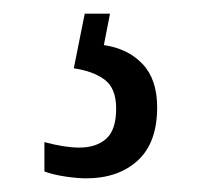

<svg xmlns="http://www.w3.org/2000/svg" viewBox="-20 -29 303 281"><path d="M106 232Q94 232 76.5 229.5Q59 227 45 222V179Q75 187 96 187Q121 187 135.5 174Q150 161 150 130Q150 100 133 87.5Q116 75 88 71L104 -9H141L132 37Q167 42 188.5 64.5Q210 87 210 128Q210 180 181.5 206Q153 232 106 232Z"/></svg>

Font: Noto Serif Hebrew ExtraCondensed
Style: Regular
Weight: 400
Width: 2
Designer: Monotype Design Team
Foundry: Monotype Imaging Inc.
Version: Version 2.004; ttfautohint (v1.8.4.7-5d5b)